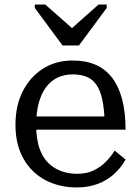

<svg xmlns="http://www.w3.org/2000/svg" viewBox="-20 -813 616 844"><path d="M255 -613H327L449 -778V-793H413L260 -657L330 -660L179 -793H133V-778ZM139 -263Q139 -205 152.5 -164Q166 -123 191 -98Q216 -73 248.5 -61Q281 -49 319 -49Q361 -49 392 -64Q423 -79 445.5 -102Q468 -125 484 -151L532 -112Q513 -77 482 -48.5Q451 -20 409.5 -4.5Q368 11 317 11Q241 11 180 -21Q119 -53 83.5 -115Q48 -177 48 -264Q48 -349 80.5 -412.5Q113 -476 169.5 -511.5Q226 -547 299 -547Q358 -547 401 -528Q444 -509 473 -471Q502 -433 517 -376Q532 -319 532 -243H118V-301H466L440 -279Q438 -336 429.5 -375.5Q421 -415 404.5 -439.5Q388 -464 362 -475Q336 -486 299 -486Q264 -486 234.5 -472.5Q205 -459 183.5 -431Q162 -403 150.5 -361Q139 -319 139 -263Z"/></svg>

Font: Roboto Serif
Style: Regular
Weight: 400
Designer: Greg Gazdowicz
Foundry: Commercial Type
Version: Version 1.008